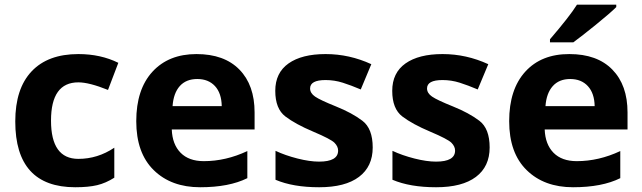

<svg xmlns="http://www.w3.org/2000/svg" viewBox="-20 -786 2730 816"><path d="M313 -110.8Q395 -110.8 465.8 -158.2V-30.8Q429.7 -7.8 392.8 1Q356 9.8 299.8 9.8Q44.9 9.8 44.9 -270Q44.9 -409.2 114.3 -482.7Q183.6 -556.2 313 -556.2Q407.7 -556.2 482.9 -519L439 -403.8Q358.9 -436 313 -436Q196.8 -436 196.8 -273.4Q196.8 -110.8 313 -110.8Z M1062 -308.1V-235.8H710Q712.4 -172.4 747.6 -136.7Q782.7 -101.1 846.2 -101.1Q939.9 -101.1 1031.2 -144V-28.8Q953.6 9.8 830.6 9.8Q707.5 9.8 633.3 -63Q559.1 -135.7 559.1 -271Q559.1 -406.2 627.9 -481.2Q696.8 -556.2 814.9 -556.2Q933.1 -556.2 997.6 -490.2Q1062 -424.3 1062 -308.1ZM713.4 -335H922.4Q921.4 -390.1 893.6 -420.2Q865.7 -450.2 818.4 -450.2Q771 -450.2 744.1 -420.2Q717.3 -390.1 713.4 -335Z M1150.9 -22V-145Q1192.4 -125.5 1244.4 -112.3Q1296.4 -99.1 1335.9 -99.1Q1417 -99.1 1417 -146Q1417 -163.6 1401.6 -179.2Q1386.2 -194.8 1311 -226.6Q1235.8 -258.3 1192.9 -291Q1149.9 -323.7 1149.9 -399.9Q1149.9 -476.6 1206.3 -516.4Q1262.7 -556.2 1363.8 -556.2Q1464.8 -556.2 1558.1 -513.2L1513.2 -405.8Q1472.2 -423.3 1436.5 -434.6Q1400.9 -445.8 1363.8 -445.8Q1297.9 -445.8 1297.9 -410.2Q1297.9 -390.1 1319.1 -375.5Q1340.3 -360.8 1408.2 -333.5Q1476.1 -306.2 1520 -272.9Q1564 -239.7 1564 -159.2Q1564 -78.1 1505.6 -34.2Q1447.3 9.8 1336.4 9.8Q1225.6 9.8 1150.9 -22Z M1647.9 -22V-145Q1689.5 -125.5 1741.5 -112.3Q1793.5 -99.1 1833 -99.1Q1914.1 -99.1 1914.1 -146Q1914.1 -163.6 1898.7 -179.2Q1883.3 -194.8 1808.1 -226.6Q1732.9 -258.3 1689.9 -291Q1647 -323.7 1647 -399.9Q1647 -476.6 1703.4 -516.4Q1759.8 -556.2 1860.8 -556.2Q1961.9 -556.2 2055.2 -513.2L2010.3 -405.8Q1969.2 -423.3 1933.6 -434.6Q1897.9 -445.8 1860.8 -445.8Q1794.9 -445.8 1794.9 -410.2Q1794.9 -390.1 1816.2 -375.5Q1837.4 -360.8 1905.3 -333.5Q1973.1 -306.2 2017.1 -272.9Q2061 -239.7 2061 -159.2Q2061 -78.1 2002.7 -34.2Q1944.3 9.8 1833.5 9.8Q1722.7 9.8 1647.9 -22Z M2399.9 -556.2Q2518.1 -556.2 2582.5 -490.2Q2647 -424.3 2647 -308.1V-235.8H2294.9Q2297.4 -172.4 2332.5 -136.7Q2367.7 -101.1 2431.2 -101.1Q2524.9 -101.1 2616.2 -144V-28.8Q2538.6 9.8 2415.5 9.8Q2292.5 9.8 2218.3 -63Q2144 -135.7 2144 -271Q2144 -406.2 2212.4 -481.4Q2280.8 -556.6 2399.9 -556.2ZM2298.3 -335H2507.3Q2506.3 -389.6 2478.5 -419.9Q2450.7 -450.2 2403.3 -450.2Q2356 -450.2 2329.1 -419.9Q2302.2 -389.6 2298.3 -335ZM2317.4 -606V-619.1Q2401.4 -716.8 2432.1 -766.1H2599.1V-755.9Q2573.7 -730.5 2512.2 -680.7Q2450.7 -630.9 2416.5 -606Z"/></svg>

Font: OpenSans-Bold
Style: Bold
Weight: 700
Foundry: Ascender Corporation
Version: Version 1.10